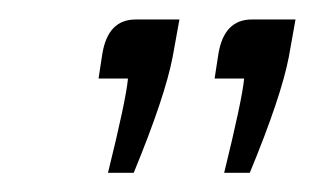

<svg xmlns="http://www.w3.org/2000/svg" viewBox="-20 -563 323 197"><path d="M200.2 -482.4 204.1 -507.8Q210 -543 238.3 -543H283.2L276.4 -504.9Q268.6 -463.9 236.3 -385.7H210Q228.5 -460.9 230.5 -482.4ZM81.1 -482.4 85 -507.8Q90.8 -543 119.1 -543H164.1L157.2 -504.9Q149.4 -463.9 117.2 -385.7H90.8Q109.4 -460.9 111.3 -482.4Z"/></svg>

Font: Kleymisska
Style: Regular
Weight: 500
Italic angle: -8°
Designer: gluk
Foundry: gluk
Version: Version 0.298